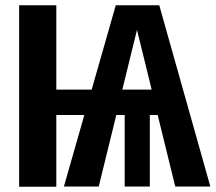

<svg xmlns="http://www.w3.org/2000/svg" viewBox="-20 -712 823 733"><path d="M649 0 582 -273H552V0H456V-273H424L357 0H224L302 -273H195V1H53V-692H195V-370H330L422 -692H588L783 0ZM447 -370H559L503 -598Z"/></svg>

Font: Fira Sans Extra Condensed SemiBold
Style: Regular
Weight: 600
Width: 1
Designer: Carrois Corporate & Edenspiekermann AG
Foundry: Carrois Corporate GbR & Edenspiekermann AG
Version: Version 4.203